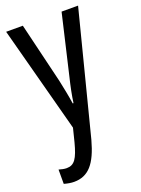

<svg xmlns="http://www.w3.org/2000/svg" viewBox="-147 -602 665 908"><g transform="rotate(-20 185.0 -148.5)"><path d="M4 -537 146 -3 129 65C109 141 92 167 53 167C41 167 27 164 14 160V232C32 237 48 240 64 240C137 240 178 191 208 81L366 -537H283L212 -233C201 -188 193 -148 188 -111H184C178 -153 169 -195 161 -233L88 -537Z"/></g></svg>

Font: Noto Sans Ethiopic ExtCond
Style: Regular
Weight: 400
Width: 2
Designer: Monotype Design Team
Foundry: Monotype Imaging Inc.
Version: Version 2.102